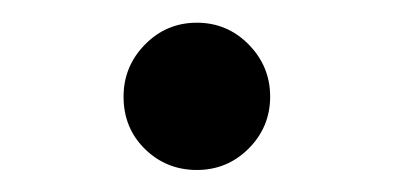

<svg xmlns="http://www.w3.org/2000/svg" viewBox="-20 -151 349 170"><path d="M89.4 -65.4Q89.4 -92.3 108.4 -111.6Q127.4 -130.9 154.3 -130.9Q181.2 -130.9 200.2 -111.6Q219.2 -92.3 219.2 -65.4Q219.2 -38.6 200.2 -19.5Q181.2 -0.5 154.3 -0.5Q127.4 -0.5 108.4 -19Q89.4 -37.6 89.4 -65.4Z"/></svg>

Font: Vazir FD-UI
Style: Regular-FD-UI
Weight: 400
Designer: Saber Rastikerdar
Foundry: Saber Rastikerdar
Version: Version 30.1.0